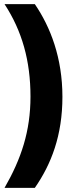

<svg xmlns="http://www.w3.org/2000/svg" viewBox="-20 -754 366 932"><path d="M283 -284C283 -473 225 -623 149 -734H2C87 -604 128 -459 128 -285C128 -117 83 17 2 158H149C229 43 283 -97 283 -284Z"/></svg>

Font: Noto Sans Lao Looped ExtraCondensed Black
Style: Regular
Weight: 900
Width: 2
Designer: Mark Frömberg, Ben Mitchell
Foundry: The Fontpad Ltd
Version: Version 1.002